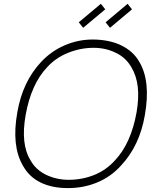

<svg xmlns="http://www.w3.org/2000/svg" viewBox="-20 -972 796 1008"><path d="M532.5 -923 416.5 -826 393.5 -855 509.5 -952ZM673 -923 557.5 -826 534.5 -855 650 -952ZM100 -103Q39.5 -207 71 -382.5Q98.5 -543 196 -647Q249.5 -704 319.5 -734Q390 -764.5 466.5 -764.5Q507.5 -764.5 544.8 -757.2Q582 -750 613.5 -735.2Q645 -720.5 670 -698.5Q695 -676.5 711.5 -647Q772 -546 740.5 -367.5Q713 -207 615.5 -103Q563 -44.5 491.2 -14.5Q419.5 15.5 336.5 15.5Q253.5 15.5 193.2 -13.8Q133 -43 100 -103ZM583.5 -130Q668 -219.5 697 -382.5Q723 -531 670 -618.5Q656 -643 636.2 -662Q616.5 -681 589.5 -694Q536 -721 471 -721Q403 -721 337 -694.5Q271.5 -668 227 -618.5Q143.5 -530.5 114.5 -367.5Q87.5 -215 140.5 -130Q168 -80.5 221.5 -54.5Q277 -28 340.5 -28Q411 -28 474 -53.2Q537 -78.5 583.5 -130Z"/></svg>

Font: Russisch Sans ExtraLight
Style: Italic
Weight: 200
Width: 4
Italic angle: -10°
Designer: Michael Sharanda (font) & Cristiano Sobral (main changes)
Foundry: Michael Sharanda
Version: Version 2.00;September 8, 2020;FontCreator 13.0.0.2681 64-bi